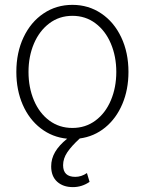

<svg xmlns="http://www.w3.org/2000/svg" viewBox="-20 -558 593 786"><path d="M456.1 -263.7Q456.1 -327.1 433.8 -379.6Q411.6 -432.1 370.8 -462.6Q330.1 -493.2 276.4 -493.2Q222.7 -493.2 181.9 -462.4Q141.1 -431.6 118.9 -379.4Q96.7 -327.1 96.7 -263.7Q96.7 -199.7 118.9 -147.2Q141.1 -94.7 181.9 -64.5Q222.7 -34.2 276.4 -34.2Q330.1 -34.2 370.8 -64.5Q411.6 -94.7 433.8 -147.2Q456.1 -199.7 456.1 -263.7ZM189.5 123Q189.5 91.8 205.6 64.2Q221.7 36.6 254.9 9.8Q194.3 3.9 147 -32.5Q99.6 -68.8 73.2 -128.9Q46.9 -189 46.9 -263.7Q46.9 -342.8 76.4 -405.3Q106 -467.8 158.2 -502.9Q210.4 -538.1 276.4 -538.1Q342.3 -538.1 394.5 -502.9Q446.8 -467.8 476.3 -405.3Q505.9 -342.8 505.9 -263.7Q505.9 -190.9 480.7 -131.8Q455.6 -72.8 410.4 -35.9Q365.2 1 306.6 8.8Q272.9 39.6 255.6 65.2Q238.3 90.8 238.3 118.2Q238.3 166 288.1 166Q313.5 166 335.9 150.4L346.7 186.5Q315.4 208 278.3 208Q238.3 208 213.9 185.8Q189.5 163.6 189.5 123Z"/></svg>

Font: Pretendard Std ExtraLight
Style: Regular
Weight: 200
Designer: Base glyphs from Inter by Rasmus Andersson; Hangeul glyphs from Noto Sans CJK(Source Han Sans) by Jang Soo-young and Kan
Foundry: Kil Hyung-jin
Version: Version 1.309